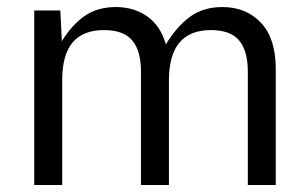

<svg xmlns="http://www.w3.org/2000/svg" viewBox="-20 -530 883 550"><path d="M78.1 0V-500H152.8L157.2 -412.1Q186 -459 222.7 -484.4Q259.3 -509.8 312 -509.8Q363.8 -509.8 401.9 -482.9Q439.9 -456.1 455.1 -402.8Q486.3 -454.1 524.2 -481.9Q562 -509.8 617.2 -509.8Q685.1 -509.8 727.5 -464.8Q770 -419.9 770 -332V0H689.9V-325.2Q689.9 -384.3 665 -414.1Q640.1 -443.8 584 -443.8Q463.9 -443.8 463.9 -299.8V0H383.8V-325.2Q383.8 -384.3 358.9 -414.1Q334 -443.8 277.8 -443.8Q218.3 -443.8 188.2 -408.7Q158.2 -373.5 158.2 -299.8V0Z"/></svg>

Font: TASA Orbiter Text
Style: Regular
Weight: 400
Designer: Weizhong Zhang
Version: Version 1.000;Glyphs 3.1.2 (3151)